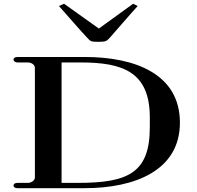

<svg xmlns="http://www.w3.org/2000/svg" viewBox="-20 -984 1028 1004"><path d="M302 -27.7V-657.4H402C620.8 -657.4 763.4 -608.9 763.4 -370.3V-318.8C763.4 -81.2 651.5 -27.7 388.1 -27.7ZM71.3 0H421.8C688.1 0 920.8 -94.1 920.8 -342.6C920.8 -596 688.1 -686.1 421.8 -686.1H71.3C58.4 -686.1 50.5 -680.2 50.5 -672.3C50.5 -665.3 58.4 -657.4 71.3 -657.4H125.7C145.5 -657.4 162.4 -644.6 162.4 -629.7V-55.4C162.4 -41.6 145.5 -27.7 125.7 -27.7H71.3C58.4 -27.7 50.5 -21.8 50.5 -13.9C50.5 -5.9 58.4 0 71.3 0ZM493.1 -765.3C532.7 -765.3 537.6 -768.3 554.5 -787.1C587.1 -822.8 632.7 -878.2 700 -952.5L676.2 -964.4L497 -834.7L314.9 -964.4L288.1 -952.5C355.4 -877.2 404 -819.8 436.6 -786.1C452.5 -768.3 455.4 -765.3 493.1 -765.3Z"/></svg>

Font: Biblismive
Style: Regular
Weight: 400
Designer: Susan Drake
Foundry: Susan Drake
Version: Version 1.0; ttfautohint (v1.8.4.7-5d5b)